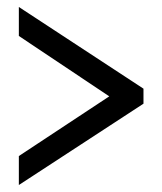

<svg xmlns="http://www.w3.org/2000/svg" viewBox="-20 -633 465 550"><path d="M34 -186 293 -357 34 -530V-613L391 -379V-336L34 -103Z"/></svg>

Font: Noto Serif CondBlack
Style: Regular
Weight: 900
Width: 3
Designer: Monotype Design Team
Foundry: Monotype Imaging Inc.
Version: Version 1.001